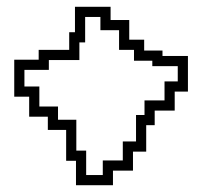

<svg xmlns="http://www.w3.org/2000/svg" viewBox="-20 -570 597 566"><path d="M22 -285H66V-226H121V-187H175V-96H204V-24H313V-67H372V-123H411V-201H436V-244H495V-300H534V-405H459V-421H405V-453H361V-511H306V-550H201V-475H184V-423H94V-394H22ZM52 -315V-364H124V-393H214V-445H231V-520H276V-481H331V-423H375V-391H429V-375H504V-330H465V-274H406V-231H381V-153H342V-97H283V-54H234V-126H205V-217H151V-256H96V-315Z"/></svg>

Font: Camosport
Style: Oln
Weight: 400
Version: Version 001.000